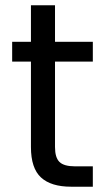

<svg xmlns="http://www.w3.org/2000/svg" viewBox="-20 -706 404 726"><path d="M188 -473V-150Q188 -110 205 -93.5Q222 -77 264 -77H331V0H249Q173 0 135 -35Q97 -70 97 -150V-473H26V-548H97V-686H188V-548H331V-473Z"/></svg>

Font: DVN-Poppins
Style: Regular
Weight: 400
Designer: Ninad Kale (Devanagari), Jonny Pinhorn (Latin)
Foundry: Indian Type Foundry
Version: 4.004